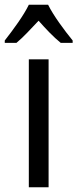

<svg xmlns="http://www.w3.org/2000/svg" viewBox="-50 -786 325 806"><path d="M152 -766H71C50 -722 6 -662 -30 -616V-606H19C47 -629 79 -664 112 -699C143 -664 174 -631 205 -606H255V-616C220 -659 174 -721 152 -766ZM154 0V-537H71V0Z"/></svg>

Font: Noto Sans Khmer UI Condensed
Style: Regular
Weight: 400
Width: 3
Designer: Danh Hong and the Monotype Design Team
Foundry: Monotype Imaging Inc.
Version: Version 2.002